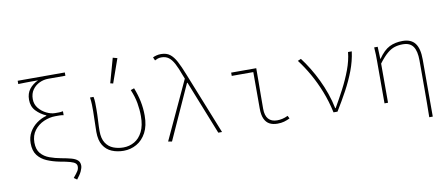

<svg xmlns="http://www.w3.org/2000/svg" viewBox="-79 -1102 3758 1613"><g transform="rotate(-10 1800.0 -296.0)"><path d="M466 182 440 164Q470 128 480 111.5Q490 95 490 74Q490 58 478 47Q466 36 435 27Q404 18 346 8Q290 -3 241.5 -23.5Q193 -44 163.5 -82.5Q134 -121 134 -186Q134 -238 157.5 -279.5Q181 -321 220 -349.5Q259 -378 304 -390V-394Q255 -415 219.5 -452.5Q184 -490 184 -548Q184 -602 212 -638Q240 -674 287 -696Q253 -696 228 -696Q203 -696 178 -695.5Q153 -695 118 -694V-722H520V-694H373Q334 -694 298 -677Q262 -660 239 -627.5Q216 -595 216 -548Q216 -503 243 -470Q270 -437 308 -418.5Q346 -400 380 -400Q401 -400 414 -400Q427 -400 448 -404V-370Q429 -374 414 -374Q399 -374 378 -374Q328 -374 279 -352.5Q230 -331 198 -289Q166 -247 166 -186Q166 -127 194.5 -93.5Q223 -60 268.5 -43.5Q314 -27 364 -18Q415 -9 449.5 0.5Q484 10 502 26.5Q520 43 520 72Q520 91 507.5 118.5Q495 146 466 182Z M894 12Q839 12 793.5 -7Q748 -26 721 -69Q694 -112 694 -185Q694 -229 696 -273Q698 -317 698 -360Q698 -389 697.5 -415.5Q697 -442 692 -478H722Q727 -453 727.5 -427.5Q728 -402 728 -372Q728 -327 725 -275.5Q722 -224 722 -186Q722 -122 746.5 -84.5Q771 -47 811 -31.5Q851 -16 896 -16Q948 -16 991 -41Q1034 -66 1060 -118Q1086 -170 1086 -250Q1086 -306 1076 -362.5Q1066 -419 1040 -480L1070 -490Q1094 -429 1106 -370Q1118 -311 1118 -249Q1118 -162 1087 -104Q1056 -46 1005 -17Q954 12 894 12ZM904 -560 880 -566 938 -774 976 -764Z M1306 6 1274 0 1504 -496 1492 -526Q1469 -590 1448 -629.5Q1427 -669 1402 -687.5Q1377 -706 1340 -706Q1322 -706 1308.5 -701Q1295 -696 1284 -690L1272 -718Q1284 -724 1302 -729Q1320 -734 1342 -734Q1388 -734 1417.5 -711.5Q1447 -689 1471 -644Q1495 -599 1522 -530L1734 0H1702L1520 -458H1516Z M2206 12Q2166 12 2138 -3Q2110 -18 2095 -51.5Q2080 -85 2080 -138V-450H1896V-478H2110Q2110 -421 2109.5 -363Q2109 -305 2108.5 -247.5Q2108 -190 2108 -132Q2108 -74 2133.5 -45Q2159 -16 2208 -16Q2229 -16 2252 -21Q2275 -26 2300 -38L2312 -14Q2287 -2 2262.5 5Q2238 12 2206 12Z M2685 0Q2664 -97 2630.5 -182Q2597 -267 2555 -341Q2513 -415 2465 -478L2493 -490Q2526 -447 2558.5 -394Q2591 -341 2619.5 -282Q2648 -223 2670 -160Q2692 -97 2705 -32H2709Q2748 -99 2788 -175Q2828 -251 2857 -328.5Q2886 -406 2893 -478H2925Q2914 -396 2884 -317Q2854 -238 2811.5 -159.5Q2769 -81 2719 0Z M3470 180Q3471 120 3471.5 59.5Q3472 -1 3472 -62Q3472 -123 3472 -183.5Q3472 -244 3472 -304Q3472 -384 3445 -423Q3418 -462 3357 -462Q3319 -462 3287 -452Q3255 -442 3222.5 -414.5Q3190 -387 3150 -334V0H3120V-360Q3120 -389 3119.5 -415.5Q3119 -442 3116 -478H3146L3150 -374H3152Q3199 -442 3247.5 -466Q3296 -490 3360 -490Q3432 -490 3466 -445.5Q3500 -401 3500 -308V180Z"/></g></svg>

Font: Source Code Pro ExtraLight
Style: Regular
Weight: 200
Monospace: yes
Designer: Paul D. Hunt, Teo Tuominen
Foundry: Adobe
Version: Version 1.026;hotconv 1.1.0;makeotfexe 2.6.0